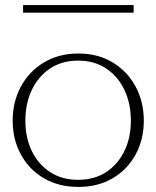

<svg xmlns="http://www.w3.org/2000/svg" viewBox="-20 -723 617 757"><path d="M289 14Q212 14 153.5 -20Q95 -54 62.5 -113.5Q30 -173 30 -247Q30 -322 62.5 -382Q95 -442 153.5 -477Q212 -512 289 -512Q366 -512 424 -477Q482 -442 514.5 -382Q547 -322 547 -247Q547 -173 514.5 -113.5Q482 -54 424 -20Q366 14 289 14ZM288 -14Q352 -14 398.5 -44.5Q445 -75 470.5 -127.5Q496 -180 496 -247Q496 -315 470.5 -368.5Q445 -422 398.5 -453Q352 -484 288 -484Q224 -484 177.5 -453Q131 -422 105.5 -368.5Q80 -315 80 -247Q80 -180 105.5 -127.5Q131 -75 177.5 -44.5Q224 -14 288 -14ZM71 -673V-703H507V-673Z"/></svg>

Font: Panamera Light
Style: Regular
Weight: 300
Designer: Bastien Sozeau
Foundry: NBR — Bastien Sozeau
Version: Version 3.002; ttfautohint (v1.8.4.7-5d5b);gftools[0.9.33]